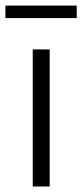

<svg xmlns="http://www.w3.org/2000/svg" viewBox="-30 -677 299 697"><path d="M-10.3 -656.7V-611.3H248.5V-656.7ZM88.9 0H150.4V-497.6H88.9Z"/></svg>

Font: Estedad Light
Style: Regular
Weight: 300
Designer: Amin Abedi
Version: Version 7.3